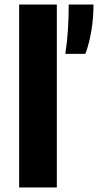

<svg xmlns="http://www.w3.org/2000/svg" viewBox="-20 -828 433 848"><path d="M64.5 0V-808H231V0ZM268.5 -590Q277 -646 280.2 -698.5Q283.5 -751 283.5 -808H393Q393 -748.5 383.5 -691.8Q374 -635 357 -590Z"/></svg>

Font: Encode Sans SemiExpanded SemiExpanded
Style: Bold
Weight: 700
Width: 6
Designer: Multiple Designers
Foundry: Impallari Type
Version: Version 3.000; ttfautohint (v1.8.3) -l 8 -r 50 -G 200 -x 14 